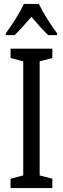

<svg xmlns="http://www.w3.org/2000/svg" viewBox="-20 -963 323 983"><path d="M179 -943H102C83 -900 46 -842 10 -793V-783H55C79 -806 110 -842 141 -877C171 -842 199 -809 227 -783H272V-793C239 -837 200 -898 179 -943ZM248 0V-48L183 -65V-649L248 -666V-714H34V-666L99 -649V-65L34 -48V0Z"/></svg>

Font: Noto Sans Sinhala UI ExtraCondensed
Style: Regular
Weight: 400
Width: 2
Designer: Jelle Bosma - Monotype Design Team
Foundry: Monotype Imaging Inc.
Version: Version 2.006